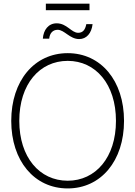

<svg xmlns="http://www.w3.org/2000/svg" viewBox="-20 -1030 746 1059"><path d="M353.5 9.3C536.6 9.3 664.1 -142.6 664.1 -363.3C664.1 -585 536.6 -736.8 353.5 -736.8C169.4 -736.8 42 -584.5 42 -363.3C42 -143.1 168.9 9.3 353.5 9.3ZM353.5 -33.2C197.8 -33.2 86.4 -162.6 86.4 -363.3C86.4 -566.9 199.2 -694.3 353.5 -694.3C507.3 -694.3 619.6 -565.9 619.6 -363.3C619.6 -161.6 507.3 -33.2 353.5 -33.2ZM416.5 -814.5C457 -814.5 484.9 -846.2 490.7 -897H456.1C449.7 -863.3 435.1 -849.1 411.1 -849.1C373.5 -849.1 349.1 -901.4 292.5 -901.4C247.6 -901.4 219.7 -865.7 216.3 -816.9H251.5C253.9 -845.7 270.5 -865.7 297.9 -865.7C335.4 -865.7 364.7 -814.5 416.5 -814.5ZM473.6 -1009.8H232.9V-973.6H473.6Z"/></svg>

Font: Raveo Display Display ExLight
Style: Regular
Weight: 200
Designer: Jakub Foglar, Rasmus Andersson (Inter)
Foundry: Jakubfoglar.com
Version: Version 1.100;Glyphs 3.2.3 (3260)